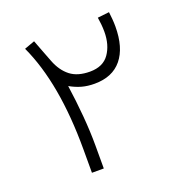

<svg xmlns="http://www.w3.org/2000/svg" viewBox="-115 -718 774 818"><g transform="rotate(-20 272.0 -309.0)"><path d="M164.6 -106.4Q164.6 -406.2 77.6 -593.8L124.5 -610.8Q134.3 -584.5 144.3 -558.8Q154.3 -533.2 164.1 -507.3Q182.6 -459.5 215.8 -433.6Q249 -407.7 304.7 -407.7Q364.3 -407.7 392.1 -447.5Q419.9 -487.3 419.9 -546.9Q419.9 -563 418.2 -580.8Q416.5 -598.6 414.1 -612.3L466.8 -618.2Q468.8 -603 470.2 -585.7Q471.7 -568.4 471.7 -551.8Q471.7 -456.1 429.2 -404.3Q386.7 -352.5 305.7 -352.5Q274.4 -352.5 248.5 -359.6Q222.7 -366.7 195.8 -381.8Q206.1 -311 212.2 -239Q218.3 -167 218.3 -105V0H164.6Z"/></g></svg>

Font: Vazir Thin FD-UI
Style: Thin-FD-UI
Weight: 100
Designer: Saber Rastikerdar
Foundry: Saber Rastikerdar
Version: Version 30.1.0